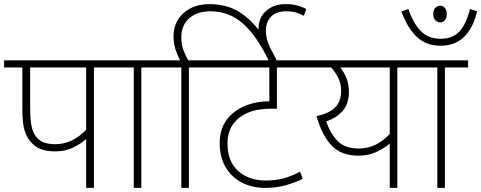

<svg xmlns="http://www.w3.org/2000/svg" viewBox="-20 -916 2346 936"><path d="M438 -587V0H400V-238Q374 -215 336 -196.5Q298 -178 248 -178Q211 -178 183 -187.5Q155 -197 134 -220Q111 -243 100 -279.5Q89 -316 89 -379V-587H0V-622H550V-587ZM400 -587H127V-395Q127 -326 135.5 -294Q144 -262 160 -245Q176 -227 198.5 -220Q221 -213 248 -213Q293 -213 331.5 -232Q370 -251 400 -284Z M669 -587V0H632V-587H535V-622H782V-587Z M864 -587H767V-622H858Q845 -646 835.5 -675Q826 -704 826 -740Q826 -785 848 -820.5Q870 -856 909.5 -876Q949 -896 1001 -896Q1077 -896 1134.5 -864.5Q1192 -833 1240 -771Q1240 -831 1278 -863.5Q1316 -896 1371 -896Q1403 -896 1428 -889.5Q1453 -883 1473 -872L1461 -839Q1439 -851 1419.5 -856Q1400 -861 1375 -861Q1326 -861 1301 -834.5Q1276 -808 1276 -765Q1276 -744 1282 -723.5Q1288 -703 1297 -683Q1316 -650 1332 -615H1293Q1230 -745 1162.5 -803Q1095 -861 1006 -861Q941 -861 902.5 -827Q864 -793 864 -734Q864 -699 874 -672Q884 -645 898 -622H1014V-587H901V0H864Z M1494 -587H1330V-386H1305Q1250 -386 1213.5 -375.5Q1177 -365 1149 -344Q1089 -299 1089 -218Q1089 -128 1141.5 -82Q1194 -36 1274 -36Q1324 -36 1361 -46Q1398 -56 1443 -79L1456 -44Q1414 -24 1369.5 -12Q1325 0 1274 0Q1209 0 1159 -26Q1109 -52 1080 -101Q1051 -150 1051 -219Q1051 -284 1083 -329Q1115 -374 1170 -398Q1225 -422 1293 -422V-587H999V-622H1494Z M2030 -622V-587H1917V0H1880V-216Q1854 -194 1815.5 -175.5Q1777 -157 1728 -157Q1645 -157 1598 -205Q1551 -253 1523 -350Q1587 -364 1615 -393.5Q1643 -423 1643 -473Q1643 -507 1629.5 -535Q1616 -563 1595 -587H1479V-622ZM1570 -324Q1592 -262 1627.5 -227Q1663 -192 1729 -192Q1774 -192 1812 -211Q1850 -230 1880 -263V-587H1639Q1658 -563 1669.5 -533.5Q1681 -504 1681 -470Q1681 -411 1651.5 -376.5Q1622 -342 1570 -324Z M2149 -587V0H2112V-587H2015V-622H2262V-587Z M2092 -848Q2092 -867 2102 -877.5Q2112 -888 2126 -888Q2140 -888 2149 -877Q2158 -866 2158 -848Q2158 -827 2148.5 -817Q2139 -807 2126 -807Q2113 -807 2102.5 -817.5Q2092 -828 2092 -848ZM2306 -861Q2266 -693 2127 -693Q2057 -693 2011.5 -736.5Q1966 -780 1937 -860L1971 -872Q1994 -803 2031 -765Q2068 -727 2128 -727Q2187 -727 2220 -763Q2253 -799 2271 -872Z"/></svg>

Font: Noto Sans ExtraLight
Style: Regular
Weight: 200
Designer: Monotype Design Team
Foundry: Monotype Imaging Inc.
Version: Version 2.007